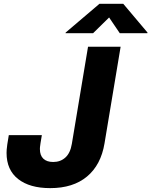

<svg xmlns="http://www.w3.org/2000/svg" viewBox="-20 -971 789 1001"><path d="M241.7 9.8Q134.8 9.8 74.5 -37.6Q14.2 -85 14.2 -173.8Q14.2 -181.6 14.9 -191.4Q15.6 -201.2 18.1 -218.8Q20.5 -236.3 25.9 -266.6H198.2Q193.4 -238.8 191.2 -224.6Q189 -210.4 188.5 -204.3Q188 -198.2 188 -194.3Q188 -160.6 206.1 -143.6Q224.1 -126.5 257.3 -126.5Q295.4 -126.5 321 -149.9Q346.7 -173.3 354.5 -220.7L439 -727.5H608.9L524.9 -223.6Q506.3 -111.3 433.8 -50.8Q361.3 9.8 241.7 9.8ZM465.3 -797.9H321.8L322.3 -801.3L498.5 -951.2H622.6L749 -801.3L748.5 -797.9H604.5L548.8 -879.9Z"/></svg>

Font: Inter ExtraBold
Style: Italic
Weight: 800
Italic angle: -9.3988°
Designer: Rasmus Andersson
Foundry: rsms
Version: Version 4.001;git-66647c0bb